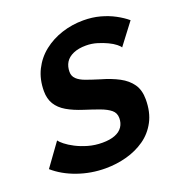

<svg xmlns="http://www.w3.org/2000/svg" viewBox="-151 -826 890 946"><g transform="rotate(-20 293.5 -353.5)"><path d="M243 8Q168 8 98 -16.5Q28 -41 -21 -84L65 -203Q71 -194 89 -179.5Q107 -165 135 -150.5Q163 -136 198 -126Q233 -116 272 -116Q312 -116 338.5 -126.5Q365 -137 378 -156.5Q391 -176 391 -202Q391 -229 371.5 -245Q352 -261 318 -273.5Q284 -286 240 -300Q190 -316 156 -336Q122 -356 104.5 -384.5Q87 -413 87 -453Q87 -515 111.5 -564Q136 -613 178.5 -646.5Q221 -680 275 -697.5Q329 -715 388 -715Q435 -715 475.5 -704Q516 -693 549.5 -675Q583 -657 608 -636L523 -524Q520 -531 505 -543Q490 -555 467 -566Q444 -577 416 -585.5Q388 -594 358 -594Q319 -594 291.5 -582Q264 -570 251 -549Q238 -528 238 -499Q238 -477 253.5 -462Q269 -447 298 -436.5Q327 -426 369 -413Q422 -398 461.5 -377Q501 -356 523 -324.5Q545 -293 545 -244Q545 -177 519.5 -129Q494 -81 451 -51Q408 -21 354.5 -6.5Q301 8 243 8Z"/></g></svg>

Font: Raleway Thin
Style: Bold Italic
Weight: 700
Italic angle: -12°
Version: Version 4.026